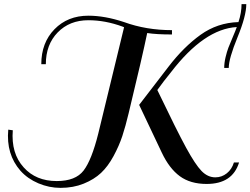

<svg xmlns="http://www.w3.org/2000/svg" viewBox="-20 -685 1213 930"><path d="M202 -374H180Q180 -478 244 -543.5Q308 -609 408 -609Q488 -609 581 -578Q688 -539 813 -539V-518Q738 -518 693 -525Q670 -413 603 -136Q588 -73 572.5 -26Q557 21 530 71Q503 121 469.5 152.5Q436 184 385.5 204.5Q335 225 273 225Q218 225 166 203Q114 181 79 142Q9 62 20 -57L42 -54Q33 58 95 126Q154 192 255 192Q346 192 385 141Q424 90 456 -38Q495 -200 581 -553L574 -556Q490 -587 408 -587Q317 -587 259.5 -528Q202 -469 202 -374ZM1150 -665H1173Q1173 -608 1130.5 -504.5Q1088 -401 1088 -356H1066Q1066 -380 1072.5 -407.5Q1079 -435 1086.5 -454.5Q1094 -474 1107.5 -505.5Q1121 -537 1127 -554Q969 -545 808 -335Q772 -291 742 -249Q837 -51 881.5 30.5Q926 112 956 143Q986 174 1023 174Q1054 174 1078.5 154.5Q1103 135 1113 102H1138Q1106 206 981 206Q902 206 851 168.5Q800 131 764 55L654 -177L797 -363Q870 -458 951.5 -516.5Q1033 -575 1135 -578Q1150 -623 1150 -665Z"/></svg>

Font: Sail
Style: Regular
Weight: 400
Designer: Miguel Hernandez
Foundry: Miguel Hernandez
Version: Version 1.002